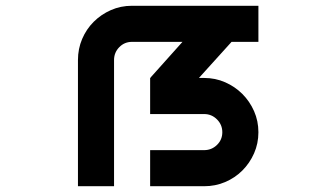

<svg xmlns="http://www.w3.org/2000/svg" viewBox="-20 -645 1165 665"><path d="M250 0V-437Q250 -476 264.5 -510Q279 -544 304.5 -569.5Q330 -595 364 -610Q398 -625 437 -625H875V-500H782L669 -375H687Q726 -375 760 -360Q794 -345 819.5 -319.5Q845 -294 860 -260Q875 -226 875 -187Q875 -148 860 -114Q845 -80 819.5 -54.5Q794 -29 760 -14.5Q726 0 687 0H500V-125H687Q713 -125 731.5 -143Q750 -161 750 -187Q750 -213 731.5 -231.5Q713 -250 687 -250H500V-375H502L501 -376L612 -500H437Q411 -500 393 -481.5Q375 -463 375 -437V0Z"/></svg>

Font: Eyechart
Style: Regular
Weight: 400
Designer: Peter Wiegel
Foundry: Peter Wiegel
Version: Version 1.000